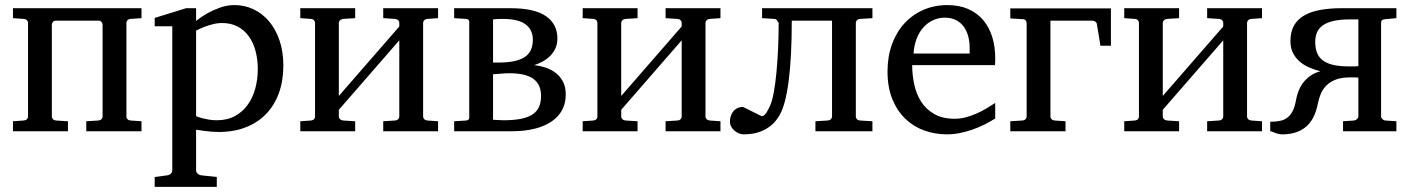

<svg xmlns="http://www.w3.org/2000/svg" viewBox="-20 -514 5508 752"><path d="M317.9 0V-39.1L365.2 -42Q373.5 -43 377.7 -47.6Q381.8 -52.2 381.8 -57.1V-418Q381.8 -422.4 377.7 -427.7Q373.5 -433.1 365.2 -433.1H199.2Q190.9 -433.1 187 -427.7Q183.1 -422.4 183.1 -418V-57.1Q183.1 -52.2 187 -47.6Q190.9 -43 199.2 -42L246.1 -39.1V0H30.8V-39.1L73.2 -42Q82 -43 85.9 -47.6Q89.8 -52.2 89.8 -57.1V-424.8Q89.8 -429.7 85.9 -434.3Q82 -439 73.2 -439.9L30.8 -442.9V-481.9H534.2V-442.9L491.2 -439.9Q482.9 -439 479 -434.3Q475.1 -429.7 475.1 -424.8V-57.1Q475.1 -52.2 479 -47.6Q482.9 -43 491.2 -42L534.2 -39.1V0Z M989.7 -243.2Q989.7 -281.7 980.7 -314.9Q971.7 -348.1 954.1 -372.3Q936.5 -396.5 910.4 -410.2Q884.3 -423.8 850.1 -423.8Q831.1 -423.8 812.7 -418.9Q794.4 -414.1 780.3 -408.7Q763.7 -402.3 748 -394V-59.1Q759.8 -54.2 772.9 -50.8Q784.2 -47.9 798.8 -45.4Q813.5 -43 829.1 -43Q870.1 -43 900.4 -59.6Q930.7 -76.2 950.4 -104Q970.2 -131.8 980 -168Q989.7 -204.1 989.7 -243.2ZM1089.8 -256.8Q1089.8 -198.2 1072.5 -150.1Q1055.2 -102.1 1022.7 -68.1Q990.2 -34.2 943.1 -15.6Q896 2.9 836.9 2.9Q823.2 2.9 807.6 1.7Q792 0.5 778.8 -1.5Q763.2 -3.4 748 -5.9V151.9Q748 161.1 754.4 166.5Q760.7 171.9 770 172.9L829.1 179.2V217.8H585.9V179.2L633.8 172.9Q643.1 171.9 648.9 166.5Q654.8 161.1 654.8 151.9V-411.1H585.9V-443.8L709 -481.9H748V-432.1Q769.5 -449.2 793.9 -462.9Q814.9 -474.6 842.3 -484.4Q869.6 -494.1 898.9 -494.1Q937.5 -494.1 972.2 -478Q1006.8 -461.9 1033 -431.4Q1059.1 -400.9 1074.5 -356.7Q1089.8 -312.5 1089.8 -256.8Z M1481 0V-39.1L1526.9 -42Q1536.1 -43 1540 -47.6Q1543.9 -52.2 1543.9 -57.1V-356L1307.1 -84V-57.1Q1307.1 -52.2 1311.5 -47.6Q1315.9 -43 1324.2 -42L1371.1 -39.1V0H1156.2V-39.1L1198.2 -42Q1206.5 -43 1210.2 -47.6Q1213.9 -52.2 1213.9 -57.1V-424.8Q1213.9 -429.7 1210.2 -434.3Q1206.5 -439 1198.2 -439.9L1156.2 -442.9V-481.9H1371.1V-442.9L1324.2 -439.9Q1315.9 -439 1311.5 -434.3Q1307.1 -429.7 1307.1 -424.8V-138.2L1543.9 -410.2V-424.8Q1543.9 -429.7 1540 -434.3Q1536.1 -439 1526.9 -439.9L1481 -442.9V-481.9H1695.8V-442.9L1653.8 -439.9Q1645.5 -439 1641.4 -434.3Q1637.2 -429.7 1637.2 -424.8V-57.1Q1637.2 -52.2 1641.4 -47.6Q1645.5 -43 1653.8 -42L1695.8 -39.1V0Z M2066.9 -358.9Q2066.9 -397.5 2038.3 -418.7Q2009.8 -439.9 1949.2 -439.9Q1938.5 -439.9 1928.2 -439.5Q1918 -439 1911.1 -438V-269H1932.1Q1970.7 -269 1996.6 -275.1Q2022.5 -281.2 2038.1 -292.7Q2053.7 -304.2 2060.3 -320.8Q2066.9 -337.4 2066.9 -358.9ZM2099.1 -138.2Q2099.1 -183.6 2068.8 -205.3Q2038.6 -227.1 1975.1 -227.1Q1966.8 -227.1 1957.5 -226.6Q1948.2 -226.1 1939.5 -225.3Q1930.7 -224.6 1923.3 -224.1Q1916 -223.6 1911.1 -223.1V-44.9Q1918.5 -44.9 1931.2 -43.9Q1943.8 -43 1953.1 -43Q1994.6 -43 2022.7 -49.1Q2050.8 -55.2 2067.6 -67.1Q2084.5 -79.1 2091.8 -96.9Q2099.1 -114.7 2099.1 -138.2ZM2195.8 -145Q2195.8 -115.2 2186.3 -93Q2176.8 -70.8 2160.4 -54.7Q2144 -38.6 2122.8 -27.8Q2101.6 -17.1 2078.6 -11Q2055.7 -4.9 2032 -2.4Q2008.3 0 1987.8 0H1758.8V-39.1L1806.2 -42Q1813 -43 1815.4 -46.1Q1817.9 -49.3 1817.9 -53.2V-429.2Q1817.9 -432.1 1815.4 -435.5Q1813 -439 1806.2 -439.9L1758.8 -442.9V-481.9H1978Q2073.7 -481.9 2118.4 -450.7Q2163.1 -419.4 2163.1 -363.8Q2163.1 -340.8 2155 -323.7Q2147 -306.6 2133.8 -293.9Q2120.6 -281.2 2104.5 -272.7Q2088.4 -264.2 2072.3 -258.8Q2095.7 -256.3 2118.2 -248.8Q2140.6 -241.2 2157.7 -227.5Q2174.8 -213.9 2185.3 -193.6Q2195.8 -173.3 2195.8 -145Z M2586.9 0V-39.1L2632.8 -42Q2642.1 -43 2646 -47.6Q2649.9 -52.2 2649.9 -57.1V-356L2413.1 -84V-57.1Q2413.1 -52.2 2417.5 -47.6Q2421.9 -43 2430.2 -42L2477.1 -39.1V0H2262.2V-39.1L2304.2 -42Q2312.5 -43 2316.2 -47.6Q2319.8 -52.2 2319.8 -57.1V-424.8Q2319.8 -429.7 2316.2 -434.3Q2312.5 -439 2304.2 -439.9L2262.2 -442.9V-481.9H2477.1V-442.9L2430.2 -439.9Q2421.9 -439 2417.5 -434.3Q2413.1 -429.7 2413.1 -424.8V-138.2L2649.9 -410.2V-424.8Q2649.9 -429.7 2646 -434.3Q2642.1 -439 2632.8 -439.9L2586.9 -442.9V-481.9H2801.8V-442.9L2759.8 -439.9Q2751.5 -439 2747.3 -434.3Q2743.2 -429.7 2743.2 -424.8V-57.1Q2743.2 -52.2 2747.3 -47.6Q2751.5 -43 2759.8 -42L2801.8 -39.1V0Z M3173.8 0V-39.1L3222.2 -42Q3230.5 -43 3234.6 -47.6Q3238.8 -52.2 3238.8 -57.1V-433.1H3081.1Q3081.1 -289.6 3068.8 -196Q3056.6 -102.5 3033.2 -63Q3019 -38.1 3000.7 -23.2Q2982.4 -8.3 2963.1 -0.5Q2943.8 7.3 2925.5 9.8Q2907.2 12.2 2893.1 12.2Q2882.8 12.2 2873.3 8.1Q2863.8 3.9 2856 -2.9Q2848.1 -9.8 2843.5 -18.8Q2838.9 -27.8 2838.9 -38.1Q2838.9 -48.3 2842 -58.6Q2845.2 -68.8 2851.3 -76.9Q2857.4 -85 2867.2 -90.1Q2877 -95.2 2890.1 -95.2L2962.9 -59.1Q2968.8 -59.1 2973.6 -63.2Q2978.5 -67.4 2982.4 -73.5Q2986.3 -79.6 2989.7 -86.9Q2993.2 -94.2 2996.1 -100.1Q3004.4 -117.7 3010.7 -152.6Q3017.1 -187.5 3021.2 -231.7Q3025.4 -275.9 3027.6 -326.2Q3029.8 -376.5 3029.8 -424.8Q3025.9 -428.2 3023.7 -433.6Q3021.5 -439 3013.2 -439.9L2964.8 -442.9V-481.9H3397V-442.9L3348.1 -439.9Q3339.8 -439 3335.9 -434.3Q3332 -429.7 3332 -424.8V-57.1Q3332 -52.2 3335.9 -47.6Q3339.8 -43 3348.1 -42L3397 -39.1V0Z M3877.9 -49.8Q3856.9 -36.6 3834.2 -25.4Q3811.5 -14.2 3787.4 -5.9Q3763.2 2.4 3738.3 7.3Q3713.4 12.2 3688 12.2Q3642.6 12.2 3600.6 -2.7Q3558.6 -17.6 3526.6 -48.1Q3494.6 -78.6 3475.3 -125Q3456.1 -171.4 3456.1 -233.9Q3456.1 -292.5 3473.6 -340.6Q3491.2 -388.7 3522.5 -422.6Q3553.7 -456.5 3596.7 -475.3Q3639.6 -494.1 3690.9 -494.1Q3737.3 -494.1 3772.5 -478.5Q3807.6 -462.9 3831.1 -435.1Q3854.5 -407.2 3866.2 -369.4Q3877.9 -331.5 3877.9 -287.1V-273.4Q3877.9 -265.6 3877 -258.8H3552.7Q3552.7 -220.7 3560.8 -183.1Q3568.8 -145.5 3587.9 -115.7Q3606.9 -85.9 3639.2 -67.4Q3671.4 -48.8 3719.7 -48.8Q3741.2 -48.8 3762.2 -54.4Q3783.2 -60.1 3803.5 -68.8Q3823.7 -77.6 3842.3 -88.6Q3860.8 -99.6 3877.9 -110.8ZM3777.8 -326.2Q3777.8 -351.1 3772 -372.6Q3766.1 -394 3754.2 -410.2Q3742.2 -426.3 3723.9 -435.5Q3705.6 -444.8 3680.7 -444.8Q3655.8 -444.8 3634.3 -434.8Q3612.8 -424.8 3596.4 -406.5Q3580.1 -388.2 3570.1 -362.3Q3560.1 -336.4 3558.1 -304.2H3777.8Z M4290 -335 4275.9 -420.9Q4274.9 -426.3 4269.3 -429.7Q4263.7 -433.1 4259.3 -433.1H4094.2V-57.1Q4094.2 -52.2 4098.1 -47.6Q4102.1 -43 4111.3 -42L4153.3 -39.1V0H3937V-39.1L3983.9 -42Q3993.2 -43 3997.1 -47.6Q4001 -52.2 4001 -57.1V-423.8Q4001 -429.2 3997.1 -434.1Q3993.2 -439 3983.9 -439L3937 -441.9V-481H4331.1V-335Z M4708 0V-39.1L4753.9 -42Q4763.2 -43 4767.1 -47.6Q4771 -52.2 4771 -57.1V-356L4534.2 -84V-57.1Q4534.2 -52.2 4538.6 -47.6Q4543 -43 4551.3 -42L4598.1 -39.1V0H4383.3V-39.1L4425.3 -42Q4433.6 -43 4437.3 -47.6Q4440.9 -52.2 4440.9 -57.1V-424.8Q4440.9 -429.7 4437.3 -434.3Q4433.6 -439 4425.3 -439.9L4383.3 -442.9V-481.9H4598.1V-442.9L4551.3 -439.9Q4543 -439 4538.6 -434.3Q4534.2 -429.7 4534.2 -424.8V-138.2L4771 -410.2V-424.8Q4771 -429.7 4767.1 -434.3Q4763.2 -439 4753.9 -439.9L4708 -442.9V-481.9H4922.9V-442.9L4880.9 -439.9Q4872.6 -439 4868.4 -434.3Q4864.3 -429.7 4864.3 -424.8V-57.1Q4864.3 -52.2 4868.4 -47.6Q4872.6 -43 4880.9 -42L4922.9 -39.1V0Z M4955.1 -37.1Q4977.5 -37.1 4994.4 -40.8Q5011.2 -44.4 5023.4 -54.2Q5035.6 -64 5043.7 -80.6Q5051.8 -97.2 5056.2 -123Q5059.1 -139.2 5065.4 -156.2Q5071.8 -173.3 5083 -188.7Q5094.2 -204.1 5111.1 -216.3Q5127.9 -228.5 5151.4 -234.9Q5128.4 -240.7 5107.2 -250Q5085.9 -259.3 5069.8 -273.4Q5053.7 -287.6 5043.9 -307.1Q5034.2 -326.7 5034.2 -353Q5034.2 -389.6 5048.3 -414.3Q5062.5 -439 5088.9 -453.9Q5115.2 -468.8 5152.3 -475.3Q5189.5 -481.9 5235.4 -481.9H5449.2V-442.9L5406.2 -439Q5396.5 -438 5392.8 -434.8Q5389.2 -431.6 5389.2 -423.8V-58.1Q5389.2 -53.2 5394.3 -47.9Q5399.4 -42.5 5406.2 -42L5449.2 -39.1V0H5240.2V-39.1L5283.2 -42Q5290.5 -43 5295.4 -47.9Q5300.3 -52.7 5300.3 -58.1V-210Q5294.9 -210.9 5286.1 -210.9H5268.1Q5233.9 -210.9 5211.4 -202.1Q5189 -193.4 5174.6 -178.7Q5160.2 -164.1 5152.6 -145.3Q5145 -126.5 5141.1 -106Q5128.9 -44.9 5093.8 -16.4Q5058.6 12.2 5002.9 12.2Q4994.1 12.2 4987.1 10.5Q4980 8.8 4974.4 6.6Q4968.8 4.4 4964.1 2.4Q4959.5 0.5 4955.1 0ZM5131.3 -350.1Q5131.3 -322.8 5139.6 -304.4Q5147.9 -286.1 5164.8 -274.9Q5181.6 -263.7 5206.3 -258.8Q5231 -253.9 5264.2 -253.9H5281.7Q5287.1 -253.9 5292 -254.2Q5296.9 -254.4 5300.3 -254.9V-438H5267.1Q5229.5 -438 5203.6 -432.1Q5177.7 -426.3 5161.6 -415Q5145.5 -403.8 5138.4 -387.5Q5131.3 -371.1 5131.3 -350.1Z"/></svg>

Font: Charis SIL
Style: Regular
Weight: 400
Foundry: SIL International
Version: Version 4.112